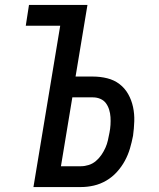

<svg xmlns="http://www.w3.org/2000/svg" viewBox="-20 -755 640 775"><path d="M115 0 223 -651H84L97 -735H333L285 -446H355Q385 -446 413 -439Q441 -432 462.5 -415.5Q484 -399 497.5 -375Q511 -351 517 -323Q523 -295 522 -265.5Q521 -236 517 -207Q512 -181 504.5 -155.5Q497 -130 484 -106Q471 -82 452 -61Q433 -40 409 -26Q385 -12 359 -6Q333 0 307 0ZM307 -84Q322 -84 338 -89Q354 -94 367 -105Q380 -116 389.5 -130Q399 -144 405.5 -158.5Q412 -173 415.5 -188.5Q419 -204 422 -220Q425 -235 426 -251Q427 -267 426 -282.5Q425 -298 420.5 -312.5Q416 -327 407.5 -338.5Q399 -350 385 -356Q371 -362 355 -362H272L226 -84Z"/></svg>

Font: Iosevka Curly MdExObl
Style: Regular
Weight: 500
Width: 7
Italic angle: -9°
Monospace: yes
Designer: Belleve Invis
Foundry: Belleve Invis
Version: Version 11.1.0; ttfautohint (v1.8.3)